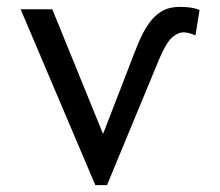

<svg xmlns="http://www.w3.org/2000/svg" viewBox="-20 -527 640 558"><path d="M291 11H257L40 -500H132L279 -139H280L352 -325Q368 -368 382 -401.5Q396 -435 412.5 -458.5Q429 -482 450.5 -494.5Q472 -507 502 -507Q520 -507 534 -505Q548 -503 560 -498L548 -424Q539 -428 530.5 -430.5Q522 -433 514 -433Q497 -433 480 -418Q463 -403 443 -356Z"/></svg>

Font: PT Mono
Style: Regular
Weight: 400
Monospace: yes
Designer: A.Korolkova, I.Chaeva
Foundry: ParaType Ltd
Version: Version 1.001W OFL